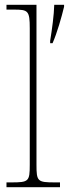

<svg xmlns="http://www.w3.org/2000/svg" viewBox="-20 -780 287 800"><path d="M7 0H230V-20H209C136 -20 132 -24 132 -94V-760H7V-740H37C97 -740 104 -736 104 -662V-94C104 -24 100 -20 27 -20H7ZM189 -610V-600H199C218 -643 237 -710 247 -752V-760H206C205 -718 197 -659 189 -610Z"/></svg>

Font: Noto Serif Armenian SemiCondensed Thin
Style: Regular
Weight: 100
Width: 4
Designer: Monotype Design Team
Foundry: Monotype Imaging Inc.
Version: Version 2.008